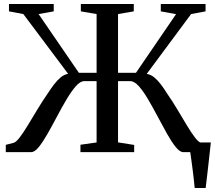

<svg xmlns="http://www.w3.org/2000/svg" viewBox="-20 -763 1078 963"><path d="M956.5 180Q954.5 159 951.8 134.2Q949 109.5 945.8 84.8Q942.5 60 939.5 37.5Q936.5 15 934 -1L897 -48.5H1037.5Q1035.5 -28.5 1032.8 -5.5Q1030 17.5 1027.5 42.2Q1025 67 1022 91.2Q1019 115.5 1016.5 138.2Q1014 161 1011.5 180ZM9 0V-36.5L48 -46.5Q61 -50 79.5 -74.5Q98 -99 120.5 -136.2Q143 -173.5 168 -214.8Q193 -256 218.5 -293Q235 -318.5 251 -339.5Q267 -360.5 284.2 -374.8Q301.5 -389 321.5 -393L97 -692.5L25 -706V-743H249.5V-706L173.5 -692.5L375.5 -398H464.5V-692.5L385.5 -706V-743H651V-706L572 -692.5V-398H662L863 -692L786.5 -706V-743H1011V-706L938.5 -692.5L716 -392.5Q736.5 -389 753.8 -374.8Q771 -360.5 787 -339.5Q803 -318.5 819 -292.5Q844.5 -256 869.2 -214.5Q894 -173 916.2 -136Q938.5 -99 957 -74.5Q975.5 -50 988.5 -46.5L1027.5 -36.5V0H899Q882 0 861.2 -25.8Q840.5 -51.5 817.8 -92Q795 -132.5 771 -178Q747 -223.5 723.2 -264Q699.5 -304.5 676.8 -330.2Q654 -356 633.5 -356H572V-49L653 -36V0H383.5V-37L464.5 -48.5V-356H402.5Q382.5 -356 360 -330.2Q337.5 -304.5 313.5 -264Q289.5 -223.5 265.5 -178Q241.5 -132.5 218.5 -92Q195.5 -51.5 174.8 -25.8Q154 0 136.5 0Z"/></svg>

Font: Merriweather 72pt
Style: Regular
Weight: 400
Version: Version 2.100